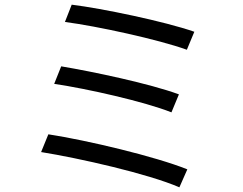

<svg xmlns="http://www.w3.org/2000/svg" viewBox="-20 -777 1040 822"><path d="M287 -757 258 -683C396 -665 658 -608 780 -564L812 -641C686 -685 417 -741 287 -757ZM242 -493 212 -418C354 -397 598 -342 714 -296L746 -373C621 -419 379 -470 242 -493ZM187 -202 156 -126C318 -100 615 -33 748 25L782 -52C645 -107 355 -176 187 -202Z"/></svg>

Font: Microsoft YaHei
Style: Regular
Weight: 400
Designer: Ryoko NISHIZUKA 西塚涼子 (kana, bopomofo & ideographs); Paul D. Hunt (Latin, Greek & Cyrillic); Sandoll Communications 산돌커뮤니
Foundry: Adobe
Version: Version 2.001;hotconv 1.0.111;makeotfexe 2.5.65597